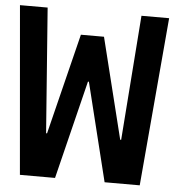

<svg xmlns="http://www.w3.org/2000/svg" viewBox="-61 -747 722 795"><g transform="rotate(5 300.0 -350.0)"><path d="M51 0H197L298 -409H302L403 0H549L610 -700H495L456 -181H452L348 -600H252L148 -181H144L105 -700H-10Z"/></g></svg>

Font: CommitMono
Style: Bold
Weight: 700
Monospace: yes
Designer: Eigil Nikolajsen
Foundry: Eigil Nikolajsen
Version: Version 1.143